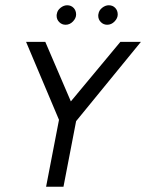

<svg xmlns="http://www.w3.org/2000/svg" viewBox="-20 -709 555 729"><path d="M79 0ZM515 -550H437L249 -324L152 -550H79L204 -254L155 0H221L269 -249ZM195 -649Q195 -654 196 -657Q198 -670 210 -679.5Q222 -689 235 -689Q250 -689 259.5 -679Q269 -669 269 -654Q269 -640 257 -627.5Q245 -615 229 -615Q215 -615 205 -625Q195 -635 195 -649ZM353 -649Q353 -654 354 -657Q356 -670 368 -679.5Q380 -689 393 -689Q408 -689 417.5 -679Q427 -669 427 -654Q427 -640 415 -627.5Q403 -615 387 -615Q373 -615 363 -625Q353 -635 353 -649Z"/></svg>

Font: Cambay Devanagari
Style: Italic
Weight: 400
Italic angle: -11°
Designer: Pooja Saxena
Foundry: Pooja Saxena
Version: Version 1.018;PS 001.018;hotconv 1.0.70;makeotf.lib2.5.58329